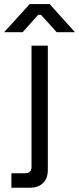

<svg xmlns="http://www.w3.org/2000/svg" viewBox="-68 -711 384 932"><path d="M-12.7 200.2Q-12.7 182.6 -12.7 129.9Q3.9 129.9 54.7 129.9Q85 129.9 85 99.6Q85 -96.7 85 -489.3Q104.5 -489.3 164.1 -489.3Q164.1 -337.9 164.1 114.3Q164.1 154.3 141.6 176.8Q119.1 200.2 77.1 200.2Q46.9 200.2 -12.7 200.2ZM-47.9 -554.7Q-16.6 -588.9 76.2 -691.4Q100.6 -691.4 172.9 -691.4Q204.1 -657.2 295.9 -554.7Q273.4 -554.7 207 -554.7Q188.5 -576.2 130.9 -638.7Q127.9 -638.7 117.2 -638.7Q98.6 -618.2 42 -554.7Q19.5 -554.7 -47.9 -554.7Z"/></svg>

Font: Kadena Space Grotesk
Style: Regular
Weight: 400
Designer: Florian Karsten
Version: Version 2.000